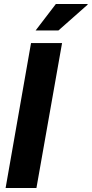

<svg xmlns="http://www.w3.org/2000/svg" viewBox="-20 -939 458 959"><path d="M8 0 135 -724H290L162 0ZM158 -787 259 -919H417L418 -916L272 -787Z"/></svg>

Font: Archivo SemiCondensed ExtraBold
Style: Italic
Weight: 800
Width: 4
Italic angle: -10°
Designer: Hector Gatti
Foundry: Omnibus-Type
Version: Version 2.001